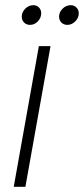

<svg xmlns="http://www.w3.org/2000/svg" viewBox="-20 -721 324 741"><path d="M33 0 130 -543H175L78 0ZM96 -625Q82 -625 73 -634Q64 -643 64 -657Q64 -674 77.5 -687.5Q91 -701 109 -701Q122 -701 130.5 -692Q139 -683 139 -670Q139 -652 126 -638.5Q113 -625 96 -625ZM240 -625Q226 -625 217 -634Q208 -643 208 -657Q208 -674 221.5 -687.5Q235 -701 253 -701Q266 -701 275 -692Q284 -683 284 -670Q284 -652 270.5 -638.5Q257 -625 240 -625Z"/></svg>

Font: Poppins ExtraLight
Style: Italic
Weight: 275
Italic angle: -10°
Designer: Ninad Kale (Devanagari), Jonny Pinhorn (Latin)
Foundry: Indian Type Foundry
Version: Version 3.200;PS 1.000;hotconv 16.6.54;makeotf.lib2.5.65590